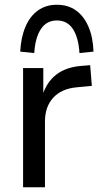

<svg xmlns="http://www.w3.org/2000/svg" viewBox="-20 -787 419 807"><path d="M77 0V-501H162V-382H157Q175 -441 216 -473Q257 -505 322 -510L359 -513L366 -426L302 -420Q238 -414 203.5 -376Q169 -338 169 -276V0ZM124 -564 65 -570Q68 -630 87 -674.5Q106 -719 139.5 -743Q173 -767 219 -767Q266 -767 299.5 -743Q333 -719 352 -674.5Q371 -630 373 -570L314 -564Q310 -629 286.5 -665Q263 -701 219 -701Q176 -701 152 -665Q128 -629 124 -564Z"/></svg>

Font: Nunitoga
Style: Medium
Weight: 500
Designer: Vernon Adams
Foundry: Vernon Adams
Version: Version 1.0